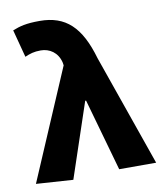

<svg xmlns="http://www.w3.org/2000/svg" viewBox="-82 -777 722 854"><g transform="rotate(-10 279.5 -350.0)"><path d="M180 11 293 -326H297L389 0H556L380 -503C338 -649 272 -711 155 -711C93 -711 65 -703 32 -690L65 -565C88 -575 106 -581 137 -581C176 -581 213 -558 224 -511L226 -498L13 0Z"/></g></svg>

Font: DAIFUKU Sans
Style: Bold
Weight: 700
Designer: Original font ‘Source Han Sans JP’ : Paul D. Hunt
Foundry: Daifuku
Version: Version 1.000